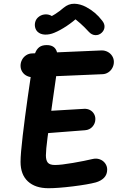

<svg xmlns="http://www.w3.org/2000/svg" viewBox="-20 -991 660 1025"><path d="M89.7 -127Q89.7 -168.5 101.3 -267.2Q113 -366 128 -471.5Q142.9 -577 154.2 -651.1Q159.6 -686.2 167.4 -707.2Q175.2 -728.2 189.8 -739.3Q204.4 -750.3 229.3 -750.3Q267.5 -750.3 280.4 -722.7Q293.3 -695.1 287.2 -639.9Q283.3 -605.2 262.1 -459.9Q242.7 -325 233.8 -257Q225 -188.9 225 -161.5Q225 -135.2 235.3 -122.7Q245.7 -110.2 273.5 -110.2Q305.7 -110.2 369.2 -121.2Q432.7 -132.2 472.2 -141.7Q494 -147.2 512.3 -140.6Q530.7 -134 541.4 -119Q552.2 -104.1 552.2 -85.9Q552.2 -59.3 535.7 -42.2Q519.2 -25.2 491.7 -17.3Q450 -6.1 369.3 3.9Q288.7 13.8 238.5 13.8Q168.6 13.8 129.1 -22.5Q89.7 -58.8 89.7 -127ZM141.7 -335Q141.7 -352.2 149.8 -365.9Q157.8 -379.6 171.8 -387.6Q185.8 -395.7 202.6 -396.6L428.8 -410Q445.9 -410.9 459.7 -403.9Q473.4 -396.8 481.2 -384Q489.1 -371.2 489.1 -355.3Q489.1 -332.3 473.8 -314.9Q458.6 -297.5 433.6 -295.7L207.2 -278.2Q190.5 -276.8 175.4 -284.8Q160.2 -292.7 151 -306.3Q141.7 -319.9 141.7 -335ZM89.7 -640.1Q89.7 -657.2 97.8 -672.2Q105.8 -687.2 119.8 -696.2Q133.8 -705.3 150.6 -705.8L522.2 -721.8Q539.3 -722.2 554.5 -714.3Q569.8 -706.4 578.8 -692.1Q587.9 -677.8 587.9 -660.6Q587.9 -643.3 579.8 -628.4Q571.8 -613.5 557.8 -604.5Q543.8 -595.4 527 -594.9L155.2 -579.1Q138.1 -578.6 123 -586.1Q107.8 -593.6 98.8 -607.8Q89.7 -622.1 89.7 -640.1ZM182.8 -897.9Q196.8 -910.6 215 -913.5Q233.2 -916.3 249.3 -909.3Q265.4 -902.3 273.2 -886.8L223.3 -888.9Q249.5 -899.7 274.4 -915.7Q299.3 -931.7 319.1 -949.1Q345.8 -971.7 376.9 -971Q408.1 -970.3 439.7 -953.7Q465.7 -939.7 486.4 -922.2Q507.1 -904.7 525.5 -880.7Q539.1 -863.8 537.9 -846.7Q536.8 -829.7 523.5 -816.8Q508.7 -802.5 489 -803.4Q469.4 -804.2 453.6 -821.7Q431.8 -845.7 409.7 -865.4Q387.5 -885.1 362.4 -903.4L399.5 -902.8Q371.9 -876.2 336.4 -852.5Q300.9 -828.8 269.6 -816Q244.8 -805.5 220 -806.3Q195.1 -807.2 179.8 -822.2Q170.8 -831.4 167.5 -845.2Q164.3 -858.9 168 -873.3Q171.8 -887.7 182.8 -897.9Z"/></svg>

Font: Monaspace Radon Var
Style: Regular
Weight: 400
Designer: Riley Cran and the Lettermatic Team
Version: Version 1.000 (Monaspace Radon Var)